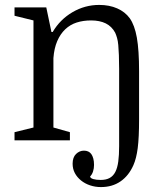

<svg xmlns="http://www.w3.org/2000/svg" viewBox="-20 -570 663 780"><path d="M464 -290V24Q464 60 460.5 86Q457 112 448.5 128.5Q440 145 425.5 153Q411 161 389 161Q371 161 359 157.5Q347 154 346 147Q354 139 358 126.5Q362 114 362 100Q362 85 359 74Q356 63 351 56Q346 49 338.5 45.5Q331 42 321 42Q303 42 289 55.5Q275 69 275 95Q275 116 284 133Q293 150 309 163Q325 176 346 183Q367 190 390 190Q436 190 469.5 167Q503 144 522 101Q534 74 539.5 31.5Q545 -11 545 -85V-281Q545 -366 536 -417Q527 -468 507 -496Q488 -522 456 -536Q424 -550 383 -550Q325 -550 274.5 -520.5Q224 -491 194 -440H189L168 -540H39V-506L116 -487V-52L39 -33V0H264V-33L197 -52V-334Q200 -374 212.5 -403Q225 -432 245 -451Q265 -470 291.5 -478.5Q318 -487 350 -487Q385 -487 409.5 -475Q434 -463 448 -437Q452 -428 455.5 -416Q459 -404 460.5 -387Q462 -370 463 -346Q464 -322 464 -290Z"/></svg>

Font: GradeGX
Style: Regular
Weight: 100
Width: 1
Designer: Adam Twardoch
Foundry: Adam Twardoch
Version: Version 2.002; DEVELOPMENT